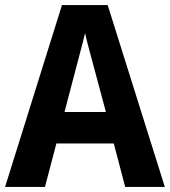

<svg xmlns="http://www.w3.org/2000/svg" viewBox="-20 -736 669 756"><path d="M473 0H629L404 -716H224L0 0H157L202 -171H428ZM349 -474 397 -295H234L281 -474C287 -499 307 -570 315 -606C323 -567 339 -513 349 -474Z"/></svg>

Font: Noto Sans Kannada SemiCondensed
Style: Bold
Weight: 700
Width: 4
Designer: Jelle Bosma - Monotype Design Team
Foundry: Monotype Imaging Inc.
Version: Version 2.005